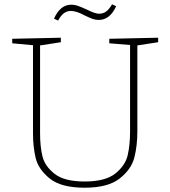

<svg xmlns="http://www.w3.org/2000/svg" viewBox="-20 -869 794 896"><path d="M718 -693V-672L621 -657V-256Q621 -189 607 -134Q593 -79 538.5 -36Q484 7 375 7Q265 7 212 -36Q159 -79 146.5 -131.5Q134 -184 134 -247V-658L37 -667V-688L264 -693V-672L167 -657V-247Q167 -186 178 -140Q189 -94 234.5 -58Q280 -22 375 -22Q472 -22 518.5 -59.5Q565 -97 576 -145Q587 -193 587 -256V-659L490 -667V-688ZM232 -782Q261 -847 312 -847Q329 -847 345.5 -841Q362 -835 386 -824Q424 -805 442 -805Q461 -805 475 -815Q489 -825 503 -849L522 -840Q493 -776 441 -776Q425 -776 411.5 -781Q398 -786 375 -797Q337 -818 310 -818Q293 -818 278.5 -807.5Q264 -797 251 -773Z"/></svg>

Font: Bitter Pro ExtraLight
Style: Regular
Weight: 275
Designer: Sol Matas, and Bitter project Authors
Foundry: Sol Matas
Version: Version 1.010